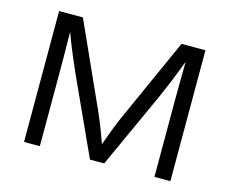

<svg xmlns="http://www.w3.org/2000/svg" viewBox="-80 -640 897 750"><g transform="rotate(15 368.0 -264.5)"><path d="M72.3 0V-529.3H168.5L321.8 -189.5Q330.1 -170.4 337.4 -152.3Q344.7 -134.3 351.1 -117.7Q357.4 -101.1 363.3 -84.7Q369.1 -68.4 375.5 -51.3H361.3Q367.7 -67.9 373.5 -84Q379.4 -100.1 385.5 -117.2Q391.6 -134.3 398.9 -152.1Q406.2 -169.9 414.6 -189.5L567.4 -529.3H664.1V0H599.6V-310.5Q599.6 -336.9 599.9 -359.9Q600.1 -382.8 600.3 -404.5Q600.6 -426.3 600.8 -448.2Q601.1 -470.2 601.1 -493.2H611.3Q599.6 -461.9 588.6 -433.1Q577.6 -404.3 565.4 -374.8Q553.2 -345.2 538.1 -311L396.5 0H338.9L196.8 -311Q181.6 -345.2 169.2 -374.8Q156.7 -404.3 145.8 -433.1Q134.8 -461.9 123 -493.2H134.3Q134.8 -471.7 135 -450Q135.3 -428.2 135.5 -406.2Q135.7 -384.3 136 -360.6Q136.2 -336.9 136.2 -310.5V0Z"/></g></svg>

Font: Inter 24pt Light
Style: Regular
Weight: 300
Designer: Rasmus Andersson
Foundry: rsms
Version: Version 4.001;git-66647c0bb